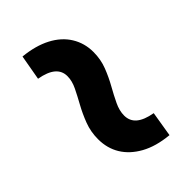

<svg xmlns="http://www.w3.org/2000/svg" viewBox="-9 -515 568 568"><g transform="rotate(45 275.0 -231.5)"><path d="M370 -145Q339 -145 311.5 -155.5Q284 -166 260.5 -179Q237 -192 215.5 -202.5Q194 -213 174 -213Q152 -213 138 -196.5Q124 -180 118 -146L39 -160Q44 -210 62.5 -245.5Q81 -281 111 -299.5Q141 -318 178 -318Q209 -318 236 -307.5Q263 -297 287 -283.5Q311 -270 333 -259.5Q355 -249 375 -249Q398 -249 412 -265.5Q426 -282 432 -316L511 -303Q506 -251 486.5 -216Q467 -181 437.5 -163Q408 -145 370 -145Z"/></g></svg>

Font: Ysabeau ExtraBold
Style: Regular
Weight: 800
Designer: Christian Thalmann (Catharsis Fonts)
Version: Version 2.002